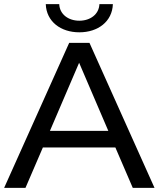

<svg xmlns="http://www.w3.org/2000/svg" viewBox="-21 -907 766 927"><path d="M-1 0H102L186 -195H536L620 0H725L411 -700H313ZM362 -751C452 -751 521 -803 524 -887H459C457 -838 415 -807 362 -807C309 -807 267 -838 265 -887H200C203 -803 272 -751 362 -751ZM220 -275 361 -604 502 -275Z"/></svg>

Font: Chess Sans Medium
Style: Regular
Weight: 500
Designer: Wolf Bōese
Foundry: Wolf Bōese
Version: Version 7.223;Glyphs 3.3 (3306)